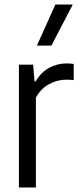

<svg xmlns="http://www.w3.org/2000/svg" viewBox="-20 -828 350 848"><path d="M63.5 0V-542.5H126.5L132.5 -468.5H137.5Q161.5 -509.5 197.8 -528.8Q234 -548 274.5 -548Q284 -548 292 -547.2Q300 -546.5 305.5 -545.5V-474Q296.5 -475.5 288.5 -475.8Q280.5 -476 270.5 -476Q232 -476 195.2 -455.5Q158.5 -435 138.5 -396V0ZM143 -626.5 224.5 -808H301.5L207 -626.5Z"/></svg>

Font: Encode Sans Cnd
Style: Regular
Weight: 400
Width: 3
Designer: Multiple Designers
Foundry: Impallari Type
Version: Version 3.002; ttfautohint (v1.8.3) -l 8 -r 50 -G 200 -x 14 